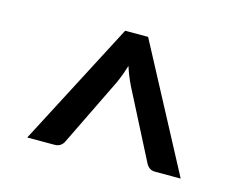

<svg xmlns="http://www.w3.org/2000/svg" viewBox="-63 -813 707 562"><g transform="rotate(15 290.0 -532.0)"><path d="M522.5 -344 323 -720H253.5L57.5 -344H139.5C147.2 -344 153.4 -345.8 158.2 -349.2C163.1 -352.8 166.7 -357.3 169 -363L269 -568C273.3 -577.7 277.2 -587.1 280.5 -596.2C283.8 -605.4 286.8 -614.3 289.5 -623C292.2 -614.3 295.3 -605.4 299 -596.2C302.7 -587.1 306.8 -577.7 311.5 -568L416.5 -363C419.2 -357.3 422.8 -352.8 427.5 -349.2C432.2 -345.8 437.8 -344 444.5 -344Z"/></g></svg>

Font: Lato Semibold
Style: Regular
Weight: 600
Designer: Lukasz Dziedzic
Foundry: tyPoland Lukasz Dziedzic
Version: Version 2.006; 2014-01-15